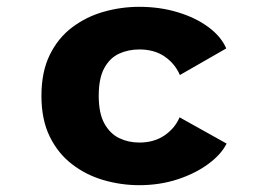

<svg xmlns="http://www.w3.org/2000/svg" viewBox="-20 -532 750 563"><path d="M644.5 -111Q629 -79.5 591.2 -51.5Q553.5 -23.5 501 -6.2Q448.5 11 388.5 11Q335 11 284 -3.8Q233 -18.5 191.8 -50Q150.5 -81.5 126 -131.2Q101.5 -181 101.5 -251Q101.5 -321.5 126 -371.2Q150.5 -421 191.8 -452Q233 -483 284 -497.5Q335 -512 388.5 -512Q448.5 -512 500.8 -496.2Q553 -480.5 590.5 -453Q628 -425.5 643.5 -390L507.5 -312Q493 -345.5 462.8 -366.2Q432.5 -387 388.5 -387Q356.5 -387 329.5 -374.8Q302.5 -362.5 286 -332.8Q269.5 -303 269.5 -251Q269.5 -200 286 -170Q302.5 -140 329.5 -127Q356.5 -114 388.5 -114Q432 -114 462.8 -135.2Q493.5 -156.5 506.5 -188Z"/></svg>

Font: League Mono
Style: Bold
Weight: 700
Width: 6
Designer: Tyler Finck
Foundry: The League of Moveable Type / Tyler Finck
Version: Version 2.300;RELEASE